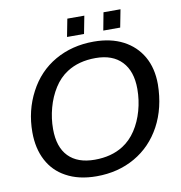

<svg xmlns="http://www.w3.org/2000/svg" viewBox="-91 -927 961 1021"><g transform="rotate(-10 389.0 -416.5)"><path d="M456.5 -698.2Q548.3 -698.2 615 -663.6Q681.6 -628.9 717.8 -565.7Q753.9 -502.4 753.9 -415.5Q752.4 -288.6 700.2 -191.4Q647.9 -94.7 556.6 -42.5Q465.3 9.8 349.1 9.8Q252.4 9.8 184.1 -28.3Q120.1 -63 86.2 -127.7Q52.2 -192.4 52.2 -279.8Q52.2 -396.5 104 -494.6Q155.3 -592.8 247.3 -645.5Q339.4 -698.2 456.5 -698.2ZM451.2 -610.4Q359.9 -610.4 295.9 -568.8Q253.4 -541.5 223.9 -494.9Q194.3 -448.2 179 -391.6Q163.6 -335 163.6 -277.8Q163.6 -179.7 212.9 -129.2Q262.2 -78.6 354.5 -78.6Q444.8 -78.6 508.3 -119.1Q550.8 -146 580.6 -191.4Q610.4 -236.8 626.2 -293.7Q642.1 -350.6 642.1 -410.2Q642.1 -506.3 592.5 -558.3Q543 -610.4 451.2 -610.4ZM627.4 -842.8 608.9 -747.1H517.6L535.6 -842.8ZM432.1 -842.8 413.6 -747.1H321.8L340.3 -842.8Z"/></g></svg>

Font: Arimo Medium
Style: Italic
Weight: 500
Italic angle: -12°
Designer: Steve Matteson
Foundry: Monotype Imaging Inc.
Version: Version 1.33